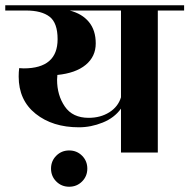

<svg xmlns="http://www.w3.org/2000/svg" viewBox="-40 -580 720 730"><path d="M660 -560V-540H560V0H420V-167Q395 -132 350.5 -114Q306 -96 260 -96Q160 -96 95.5 -147.5Q31 -199 31 -289Q31 -307 33 -321Q43 -320 50 -320Q179 -320 179 -431Q179 -493 148.5 -516.5Q118 -540 59 -540H-20V-560ZM178 -292 177 -277Q177 -218 206.5 -175Q236 -132 297 -132Q342 -132 375.5 -153Q409 -174 420 -210V-540H225Q272 -528 298 -496.5Q324 -465 324 -415Q324 -365 286 -333.5Q248 -302 178 -295ZM174 12Q194 -8 223 -8Q252 -8 272 12Q292 32 292 61Q292 90 272 110Q252 130 223 130Q194 130 174 110Q154 90 154 61Q154 32 174 12Z"/></svg>

Font: Rozha One
Style: Regular
Weight: 400
Designer: Tim Donaldson, Indian Type Foundry
Foundry: Indian Type Foundry
Version: Version 1.300;PS 1.0;hotconv 1.0.78;makeotf.lib2.5.61930; tt